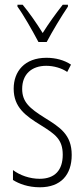

<svg xmlns="http://www.w3.org/2000/svg" viewBox="-20 -784 357 814"><path d="M143 -606H178C203 -653 239 -713 268 -756V-764H246C212 -720 188 -687 161 -644C135 -686 102 -733 76 -764H54V-756C79 -722 117 -655 143 -606ZM284 -127C284 -213 235 -244 169 -285C105 -325 74 -352 74 -407C74 -470 115 -505 176 -505C208 -505 242 -495 265 -479L281 -510C253 -529 216 -539 177 -539C84 -539 38 -481 38 -408C38 -329 88 -293 155 -252C214 -215 246 -193 246 -128C246 -63 213 -26 148 -26C106 -26 64 -41 35 -63V-21C60 -5 99 10 149 10C238 10 284 -43 284 -127Z"/></svg>

Font: Noto Sans Hebrew ExtraCondensed ExtraLight
Style: Regular
Weight: 200
Width: 2
Designer: Monotype Design Team
Foundry: Monotype Imaging Inc.
Version: Version 2.004